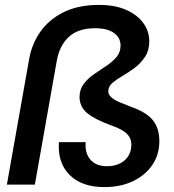

<svg xmlns="http://www.w3.org/2000/svg" viewBox="-20 -752 710 782"><path d="M405 10Q313 10 263.5 -39.5Q214 -89 220 -173H329Q325 -129 348 -102Q371 -75 416 -75Q460 -75 487.5 -99Q515 -123 515 -164Q515 -189 497 -207Q479 -225 434 -241Q367 -265 335.5 -291Q304 -317 304 -357Q304 -388 321.5 -411Q339 -434 366 -452Q393 -470 416.5 -486Q440 -502 455.5 -521Q471 -540 471 -566Q471 -599 444 -618Q417 -637 367 -637Q298 -637 260 -601.5Q222 -566 211 -503L122 0H8L99 -513Q110 -574 145 -623.5Q180 -673 239.5 -702.5Q299 -732 383 -732Q448 -732 493.5 -712Q539 -692 563.5 -658.5Q588 -625 588 -584Q588 -547 571 -521Q554 -495 529 -476Q505 -458 480 -443.5Q455 -429 438 -414.5Q421 -400 421 -380Q421 -367 433 -356Q445 -345 466.5 -336Q488 -327 516 -316Q576 -295 602.5 -262.5Q629 -230 629 -177Q629 -123 601 -81Q573 -39 522.5 -14.5Q472 10 405 10Z"/></svg>

Font: Rethink Sans SemiBold
Style: Italic
Weight: 600
Italic angle: -10°
Designer: The Rethink Sans project authors (Hans Thiessen). DM Sans designed by Colophon Foundry.
Foundry: Rethink Communications LLC
Version: Version 1.001